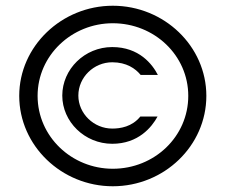

<svg xmlns="http://www.w3.org/2000/svg" viewBox="-20 -709 787 669"><path d="M530 -448C511 -485 465 -545 371 -545C275 -545 197 -468 197 -376C197 -285 275 -208 371 -208C462 -208 509 -266 529 -303H469C440 -267 399 -261 371 -261C307 -261 253 -313 253 -376C253 -440 307 -492 371 -492C421 -492 452 -470 470 -448ZM373 -628C518 -628 636 -516 636 -375C636 -233 518 -121 373 -121C230 -121 111 -233 111 -375C111 -516 230 -628 373 -628ZM373 -60C552 -60 699 -201 699 -375C699 -548 552 -689 373 -689C195 -689 47 -548 47 -375C47 -201 195 -60 373 -60Z"/></svg>

Font: Glacial Indifference
Style: Medium
Weight: 500
Version: Version 1.001